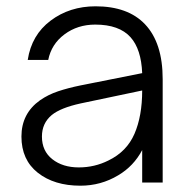

<svg xmlns="http://www.w3.org/2000/svg" viewBox="-20 -579 601 609"><path d="M48 -146Q48 -219 107 -261Q133 -279 164.5 -289.5Q196 -300 235 -308L431 -347Q428 -423 394 -461Q358 -501 282 -501Q226 -501 184.5 -470Q143 -439 133 -389H68Q80 -468 140.5 -513.5Q201 -559 283 -559Q386 -559 440 -502Q496 -443 496 -328V0H431V-103Q404 -52 355 -23Q300 10 235 10Q152 10 100 -31Q48 -72 48 -146ZM324 -70Q382 -98 406.5 -154.5Q431 -211 431 -292L236 -251Q172 -237 144 -214Q113 -188 113 -146Q113 -100 146 -74Q179 -48 230 -48Q280 -48 324 -70Z"/></svg>

Font: Open Sauce One Light
Style: Regular
Weight: 300
Designer: Alfredo Marco Pradil
Foundry: Creative Sauce Fz LLC
Version: Version 1.477